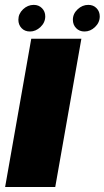

<svg xmlns="http://www.w3.org/2000/svg" viewBox="-34 -748 418 768"><path d="M-13.5 0H187L291.5 -593H91ZM86 -622Q109 -622 128 -640Q147 -658 147 -682.5Q147 -702 134 -715.2Q121 -728.5 101 -728.5Q77 -728.5 58.2 -710.8Q39.5 -693 39.5 -669Q39.5 -649 52.2 -635.5Q65 -622 86 -622ZM304 -622Q327.5 -622 346.2 -640Q365 -658 365 -682.5Q365 -702 352.2 -715.2Q339.5 -728.5 319 -728.5Q295.5 -728.5 276.5 -710.8Q257.5 -693 257.5 -669Q257.5 -649 270.5 -635.5Q283.5 -622 304 -622Z"/></svg>

Font: Anybody UltraCondensed Thin ExtraBold
Style: Italic
Weight: 800
Italic angle: -10°
Version: Version 1.111